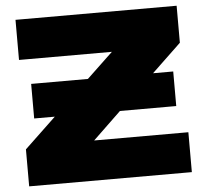

<svg xmlns="http://www.w3.org/2000/svg" viewBox="-53 -807 930 863"><g transform="rotate(-5 412.0 -375.5)"><path d="M93 -302H186L44 -167V0H778V-180H353L480 -302H734V-458H643L775 -584V-751H48V-570H467L349 -458H93Z"/></g></svg>

Font: Bounded ExtBd
Style: Regular
Weight: 800
Designer: Vlad Churkin
Version: Version 3.0